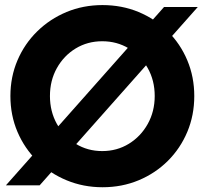

<svg xmlns="http://www.w3.org/2000/svg" viewBox="-20 -748 826 775"><path d="M394 7.8Q316.4 7.8 248.8 -20.3Q181.2 -48.3 130.1 -98.6Q79.1 -148.9 50.5 -215.8Q22 -282.7 22 -360.4Q22 -437.5 50.5 -504.4Q79.1 -571.3 130.1 -621.3Q181.2 -671.4 248.5 -699.5Q315.9 -727.5 393.6 -727.5Q472.2 -727.5 539.6 -699.5Q606.9 -671.4 657.5 -621.3Q708 -571.3 736.1 -504.4Q764.2 -437.5 764.2 -360.4Q764.2 -282.7 736.1 -215.8Q708 -148.9 657.5 -98.6Q606.9 -48.3 539.6 -20.3Q472.2 7.8 394 7.8ZM392.6 -138.2Q452.1 -138.2 500.2 -167.7Q548.3 -197.3 576.4 -247.8Q604.5 -298.3 604.5 -360.4Q604.5 -423.3 576.2 -473.4Q547.9 -523.4 500 -552.5Q452.1 -581.5 392.6 -581.5Q333.5 -581.5 285.6 -552.5Q237.8 -523.4 209.7 -473.4Q181.6 -423.3 181.6 -360.4Q181.6 -297.9 209.7 -247.6Q237.8 -197.3 285.6 -167.7Q333.5 -138.2 392.6 -138.2ZM3.9 0 642.1 -719.7H778.3L140.1 0Z"/></svg>

Font: Reddit Sans ExtraBold
Style: Regular
Weight: 800
Designer: Stephen Hutchings
Foundry: Reddit
Version: Version 1.014; ttfautohint (v1.8.4.7-5d5b)